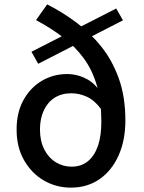

<svg xmlns="http://www.w3.org/2000/svg" viewBox="-20 -845 658 879"><path d="M304 14Q238 14 182 -18Q126 -50 91 -110Q56 -170 56 -252Q56 -330 87.5 -387Q119 -444 171.5 -475Q224 -506 287 -506Q335 -506 378.5 -482.5Q422 -459 448 -408L449 -337Q415 -385 379 -401.5Q343 -418 307 -418Q262 -418 230 -397.5Q198 -377 180.5 -339.5Q163 -302 163 -252Q163 -200 182.5 -161.5Q202 -123 235 -102.5Q268 -82 308 -82Q352 -82 382.5 -107Q413 -132 428.5 -177.5Q444 -223 444 -287Q444 -382 423.5 -453Q403 -524 363.5 -578Q324 -632 269 -674Q214 -716 145 -753L196 -825Q265 -790 329 -742.5Q393 -695 443.5 -632Q494 -569 524 -485.5Q554 -402 554 -293Q554 -203 523 -133.5Q492 -64 436 -25Q380 14 304 14ZM155 -553 124 -608 512 -806 543 -752Z"/></svg>

Font: Noto Sans SC Thin Medium
Style: Regular
Weight: 500
Version: Version 2.004-H2;hotconv 1.0.118;makeotfexe 2.5.65603